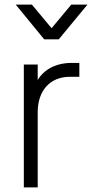

<svg xmlns="http://www.w3.org/2000/svg" viewBox="-20 -810 398 830"><path d="M83 0H143V-325C143 -418 196 -478 282 -478H323V-538H289C223 -538 170 -510 143 -464V-531H83ZM48 -790 171 -640H234L358 -790H288L203 -688L118 -790Z"/></svg>

Font: Mluvka Light
Style: Regular
Weight: 300
Designer: Modified by Jiří Krblich, Original typeface by Gumpita Rahayu
Foundry: Gumpita Rahayu & Jiří Krblich
Version: Version 2.000;Glyphs 3.1.1 (3134)